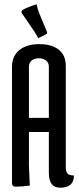

<svg xmlns="http://www.w3.org/2000/svg" viewBox="-20 -866 367 896"><path d="M36 -12V-554Q36 -604 70 -632Q104 -660 163 -660Q222 -660 254.5 -634Q287 -608 287 -558V-85Q287 -64 295.5 -55.5Q304 -47 325 -47Q325 10 261 10Q208 10 208 -59V-250H115V-94L119 0Q85 5 52 5Q36 5 36 -12ZM115 -554V-316H208V-554Q208 -573 195 -583.5Q182 -594 161 -594Q140 -594 127.5 -583.5Q115 -573 115 -554ZM198 -720Q200 -717 200 -713Q200 -709 195 -706L159 -688Q152 -701 141 -718L83 -803Q80 -808 80 -812Q80 -819 105.5 -829.5Q131 -840 141 -843L151 -846Q155 -823 164 -802Z"/></svg>

Font: Medula One
Style: Regular
Weight: 400
Designer: Luciano Vergara
Foundry: Luciano Vergara
Version: Version 1.002